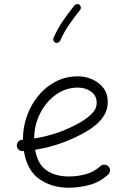

<svg xmlns="http://www.w3.org/2000/svg" viewBox="-20 -883 622 923"><path d="M500 -43.9Q459 -6.8 409.4 6.3Q359.9 19.5 310.1 19.5Q229 19.5 169.4 -22Q109.9 -63.5 94.7 -157.2Q92.3 -156.7 89.8 -156.7Q78.6 -155.8 70.3 -163.1Q62 -170.4 61 -181.6Q60.1 -192.9 67.4 -201.4Q74.7 -210 85.9 -210.9Q88.4 -210.9 90.3 -211.4Q90.3 -212.9 90.3 -214.8Q90.3 -270.5 109.1 -324.2Q127.9 -377.9 163.1 -421.4Q198.2 -464.8 247.1 -490.5Q295.9 -516.1 355.5 -516.1Q389.6 -516.1 422.4 -502Q455.1 -487.8 476.6 -460.4Q498 -433.1 498 -393.1Q498 -357.4 481.4 -330.1Q464.8 -302.7 442.1 -283.9Q419.4 -265.1 401.4 -254.4Q281.7 -183.6 148.9 -163.1Q160.6 -94.2 203.1 -64.5Q245.6 -34.7 310.1 -34.7Q355 -34.7 394.3 -46.1Q433.6 -57.6 462.9 -84.5Q471.2 -91.8 482.7 -91.3Q494.1 -90.8 502 -82.5Q509.3 -74.2 508.8 -62.7Q508.3 -51.3 500 -43.9ZM354.5 -461.9Q295.4 -461.9 247.8 -427.2Q200.2 -392.6 172.4 -336.9Q144.5 -281.2 144.5 -217.3Q268.1 -236.8 371.6 -298.3Q400.4 -315.4 422.6 -337.6Q444.8 -359.9 444.8 -389.6Q444.8 -422.9 418 -442.4Q391.1 -461.9 354.5 -461.9ZM362.3 -859.9Q367.7 -855.5 368.7 -848.1Q369.6 -840.8 365.2 -835.4Q337.9 -801.3 313.7 -766.8Q289.6 -732.4 269 -687Q266.1 -680.7 259.3 -678Q252.4 -675.3 246.1 -678.2Q239.7 -680.7 237.1 -687.7Q234.4 -694.8 237.3 -701.2Q259.3 -749.5 284.9 -786.1Q310.5 -822.8 337.9 -856.9Q342.3 -862.3 349.9 -863.3Q357.4 -864.3 362.3 -859.9Z"/></svg>

Font: Mikhak Light
Style: Regular
Weight: 300
Designer: Amin Abedi
Version: Version 3.3